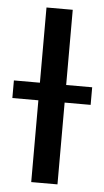

<svg xmlns="http://www.w3.org/2000/svg" viewBox="-81 -762 432 797"><g transform="rotate(5 135.0 -364.0)"><path d="M189.5 -727.5Q189.5 -545.9 189.5 0Q162.1 0 80.1 0Q80.1 -181.6 80.1 -727.5Q107.4 -727.5 189.5 -727.5ZM-28.3 -340.8Q-28.3 -359.4 -28.3 -414.1Q52.7 -414.1 297.9 -414.1Q297.9 -396.5 297.9 -340.8Q215.8 -340.8 -28.3 -340.8Z"/></g></svg>

Font: DeepSea
Style: Medium
Weight: 500
Designer: Stem
Version: Version 3.019;git-0a5106e0b